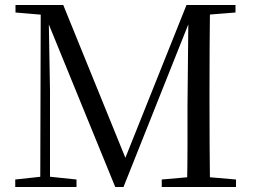

<svg xmlns="http://www.w3.org/2000/svg" viewBox="-20 -748 1015 768"><path d="M41 0V-30L152 -42H171L286 -30V0ZM42 -698V-728H180V-687H171ZM141 0 143 -728H174L180 -387V0ZM441 0 157 -695H152V-728H233L492 -91H470L476 -103L726 -728H765V-695H752L741 -670L474 0ZM627 0V-30L764 -42H784L924 -30V0ZM728 0Q730 -84 730 -166.5Q730 -249 730 -325L734 -728H820Q819 -645 818.5 -560.5Q818 -476 818 -391V-337Q818 -252 818.5 -168Q819 -84 820 0ZM774 -687V-728H922V-698L784 -687Z"/></svg>

Font: Noto Serif JP ExtraLight
Style: Regular
Weight: 400
Version: Version 2.003-H1;hotconv 1.1.1;makeotfexe 2.6.0